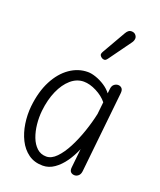

<svg xmlns="http://www.w3.org/2000/svg" viewBox="-154 -935 870 1041"><g transform="rotate(20 281.0 -414.5)"><path d="M218 10Q169.5 10 135.2 -14.8Q101 -39.5 80.5 -80.5Q60 -121.5 52.5 -171.2Q45 -221 50 -271Q59.5 -359 92 -421.5Q124.5 -484 172.8 -517.5Q221 -551 276.5 -551Q297 -551 323.2 -542Q349.5 -533 374.5 -516.8Q399.5 -500.5 416 -479L419 -506Q421 -524 431.5 -532.5Q442 -541 454.5 -541Q467 -541 475.8 -532Q484.5 -523 482 -502L433 -36.5Q431 -18 420.8 -9Q410.5 0 399 0Q385 0 376.5 -8.2Q368 -16.5 370 -35L381.5 -144.5Q364.5 -103.5 339.8 -68.2Q315 -33 284.2 -11.5Q253.5 10 218 10ZM113.5 -268Q109.5 -230 113.5 -190.5Q117.5 -151 130.2 -117.5Q143 -84 165.2 -63.5Q187.5 -43 219.5 -43Q249.5 -43 277.5 -71.8Q305.5 -100.5 329.8 -147.2Q354 -194 372.8 -248.8Q391.5 -303.5 402.5 -355L410 -425Q386.5 -454.5 347.2 -474.5Q308 -494.5 273.5 -494.5Q233 -494.5 199.2 -465.2Q165.5 -436 143 -385Q120.5 -334 113.5 -268ZM322 -647.5Q314 -652.5 310 -660Q306 -667.5 315 -683L392 -817Q404.5 -838.5 419.8 -839.2Q435 -840 444 -832.5Q455.5 -822 455 -809.2Q454.5 -796.5 446 -784.5L353.5 -656.5Q344.5 -644 336.8 -643.8Q329 -643.5 322 -647.5Z"/></g></svg>

Font: Edu SA Hand Cursive
Style: Regular
Weight: 400
Designer: Tina and Corey Anderson, Eben Sorkin, Mirko Velimirovic
Foundry: Google for Education
Version: Version 2.000